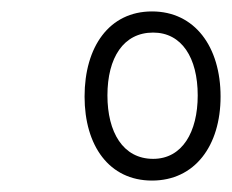

<svg xmlns="http://www.w3.org/2000/svg" viewBox="-20 -750 406 336"><path d="M246 -434C321 -434 366 -495 366 -581C366 -668 321 -730 246 -730C171 -730 128 -668 128 -581C128 -495 171 -434 246 -434ZM248 -472C195 -472 168 -519 168 -583C168 -649 196 -693 248 -693C298 -693 326 -649 326 -583C326 -519 299 -472 248 -472Z"/></svg>

Font: Noto Serif ExtraCondensed
Style: Italic
Weight: 400
Width: 2
Italic angle: -12°
Designer: Monotype Design Team
Foundry: Monotype Imaging Inc.
Version: Version 2.014